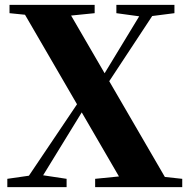

<svg xmlns="http://www.w3.org/2000/svg" viewBox="-20 -767 779 787"><path d="M10 0V-34L121 -50H147L253 -34V0ZM67 0 337 -401 366 -382H360L340 -347L127 0ZM370 0V-34L530 -50H579L727 -34V0ZM402 -395 370 -410H376L395 -444L579 -747H634ZM493 0 59 -747H246L680 0ZM19 -713V-747H368V-713L220 -698H167ZM457 -713V-747H695V-713L586 -699H559Z"/></svg>

Font: Noto Serif JP Black
Style: Regular
Weight: 900
Designer: Ryoko NISHIZUKA 西塚涼子 (kana & ideographs); Frank Grießhammer (Latin, Greek & Cyrillic); Wenlong ZHANG 张文龙 (bopomofo); San
Foundry: Adobe
Version: Version 2.003-H1;hotconv 1.1.1;makeotfexe 2.6.0